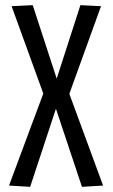

<svg xmlns="http://www.w3.org/2000/svg" viewBox="-20 -722 437 745"><path d="M15 -2 148 -359 25 -698 107 -702 200 -417 292 -702 372 -698 249 -358 380 -2 298 3 197 -300 97 3Z"/></svg>

Font: Georama Condensed
Style: Regular
Weight: 400
Width: 3
Designer: Jean-Baptiste Levee
Foundry: Production Type
Version: Version 1.000